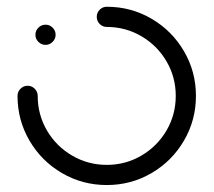

<svg xmlns="http://www.w3.org/2000/svg" viewBox="-20 -539 623 560"><path d="M83.3 -437.4Q83.3 -449.6 92 -458.3Q100.7 -467 113 -467Q124.8 -467 133.5 -458.3Q142.2 -449.6 142.2 -437.4Q142.2 -425.6 133.5 -416.9Q124.8 -408.1 113 -408.1Q100.7 -408.1 92 -416.9Q83.3 -425.6 83.3 -437.4ZM262.2 -490Q262.2 -501.9 270.7 -510.6Q279.3 -519.3 291.5 -519.3Q362.2 -519.3 421.9 -484.4Q481.5 -449.6 516.5 -389.8Q551.5 -330 551.5 -259.3Q551.5 -188.5 516.5 -128.7Q481.5 -68.9 421.9 -34.1Q362.2 0.7 291.5 0.7Q220.7 0.7 160.9 -34.1Q101.1 -68.9 66.1 -128.7Q31.1 -188.5 31.1 -259.3Q31.1 -271.5 39.8 -280.2Q48.5 -288.9 60.7 -288.9Q72.6 -288.9 81.3 -280.2Q90 -271.5 90 -259.3Q90 -204.4 117 -158.3Q144.1 -112.2 190.4 -85.2Q236.7 -58.1 291.5 -58.1Q346.3 -58.1 392.4 -85.2Q438.5 -112.2 465.6 -158.3Q492.6 -204.4 492.6 -259.3Q492.6 -314.1 465.6 -360.2Q438.5 -406.3 392.4 -433.3Q346.3 -460.4 291.5 -460.4Q279.3 -460.4 270.7 -469.1Q262.2 -477.8 262.2 -490Z"/></svg>

Font: 26F Galaxy Sans Medium
Style: Regular
Weight: 500
Designer: C₂₉H₂₅N₃O₅
Version: Version 1.100